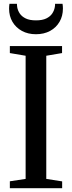

<svg xmlns="http://www.w3.org/2000/svg" viewBox="-20 -984 376 1004"><path d="M114 -48.5V-692.5L31.5 -706.5V-743H304.5V-706.5L222 -692.5V-48.5L305 -35.5V0H31.5V-36ZM168 -805Q126.5 -805 94.8 -822.2Q63 -839.5 45.2 -869.8Q27.5 -900 27.5 -939Q27.5 -946 28 -951.8Q28.5 -957.5 29.5 -964H68.5Q68.5 -960.5 69 -956Q69.5 -951.5 70 -946.5Q73 -929 83.5 -913.2Q94 -897.5 114.5 -887.5Q135 -877.5 168 -877.5Q201.5 -877.5 222 -887.5Q242.5 -897.5 253 -913.2Q263.5 -929 266.5 -946.5Q267.5 -951.5 267.8 -956Q268 -960.5 268 -964H307Q308 -957.5 308.5 -951.8Q309 -946 309 -939.5Q309 -900 291.2 -869.8Q273.5 -839.5 241.8 -822.2Q210 -805 168 -805Z"/></svg>

Font: Merriweather 72pt
Style: Regular
Weight: 400
Version: Version 2.100